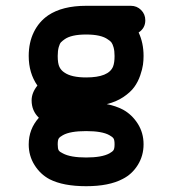

<svg xmlns="http://www.w3.org/2000/svg" viewBox="-20 -497 600 662"><path d="M277 -45Q222 -45 197 -31Q186 -25 182.5 -19.5Q179 -14 179 1Q179 16 182.5 21.5Q186 27 197 32Q223 46 277 46Q331 46 357 32Q368 26 371.5 20.5Q375 15 375 0.5Q375 -14 371.5 -19.5Q368 -25 357 -31Q332 -45 277 -45ZM277 -378Q225 -378 202 -361Q195 -356 190.5 -351.5Q186 -347 182.5 -334.5Q179 -322 179 -304Q179 -278 185 -266Q191 -254 202 -247Q226 -230 277 -230Q355 -230 370 -268Q375 -281 375 -304Q375 -322 371.5 -334Q368 -346 364 -351Q360 -356 352 -361Q329 -378 277 -378ZM89 -151Q89 -177 109 -202Q79 -245 79 -304Q79 -350 96.5 -386Q114 -422 146 -444Q195 -477 277 -477H431Q452 -477 466.5 -462.5Q481 -448 481 -427Q481 -400 458 -385Q475 -349 475 -304Q475 -289 473 -274Q471 -259 463.5 -237Q456 -215 443 -197Q430 -179 405.5 -162.5Q381 -146 348 -138Q379 -132 404 -119Q435 -102 455 -70.5Q475 -39 475 0.5Q475 40 455 72Q435 104 403 120Q356 145 277 145Q198 145 151 121Q119 104 99 72Q79 40 79 1Q79 -52 114 -91Q89 -115 89 -151Z"/></svg>

Font: Brass Mono
Style: Bold
Weight: 700
Monospace: yes
Version: Version 1.100; ttfautohint (v1.8.3) -l 8 -r 50 -G 200 -x 14 